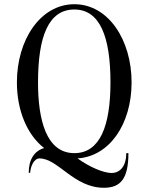

<svg xmlns="http://www.w3.org/2000/svg" viewBox="-20 -735 708 909"><path d="M332 -715C171 -715 60 -546 60 -345C60 -211 109 -96 189 -34C143 -21 116 20 116 83H123C124 55 140 15 167 15C255 15 329 154 472 154C551 154 588 111 588 -10H578C578 48 551 84 508 84C472 84 407 58 347 15C500 5 603 -149 603 -345C603 -546 493 -715 332 -715ZM160 -345C160 -559 208 -690 332 -690C454 -690 503 -559 503 -345C503 -140 454 -10 332 -10C199 -10 160 -168 160 -345Z"/></svg>

Font: Sprat Condesed
Style: Regular
Weight: 400
Width: 3
Designer: Ethan Nakache
Foundry: Collletttivo
Version: Version 2.000;Glyphs 3.2 (3217)